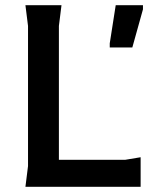

<svg xmlns="http://www.w3.org/2000/svg" viewBox="-20 -720 602 740"><path d="M78 0 88 -80V-620L78 -700H217L207 -620V-104H462L522 -114V0ZM403 -537V-553L426 -700H531V-684L490 -537Z"/></svg>

Font: AR One Sans SemiBold
Style: Regular
Weight: 600
Designer: Niteesh Yadav
Foundry: Niteesh Yadav
Version: Version 1.001;gftools[0.9.33]